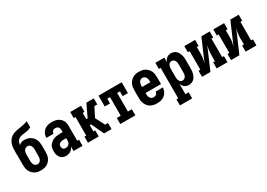

<svg xmlns="http://www.w3.org/2000/svg" viewBox="6 -1699 3989 2869"><g transform="rotate(-30 2000.0 -265.0)"><path d="M250 8Q223 8 196 3Q169 -2 145.5 -15.5Q122 -29 103.5 -49.5Q85 -70 73.5 -94.5Q62 -119 58 -146Q54 -173 54 -200V-304Q54 -324 54 -344.5Q54 -365 53 -386V-388Q53 -398 53 -408Q53 -418 53 -428Q53 -456 55 -483.5Q57 -511 63.5 -538Q70 -565 83.5 -590Q97 -615 116.5 -634.5Q136 -654 161 -667Q186 -680 213 -687Q240 -694 267.5 -698Q295 -702 322.5 -707Q350 -712 377 -718.5Q404 -725 430 -735V-630Q412 -620 392 -613.5Q372 -607 351 -603.5Q330 -600 309 -598Q288 -596 267.5 -592Q247 -588 228 -579Q209 -570 195 -554Q181 -538 174 -518Q167 -498 166 -477Q175 -486 185 -493Q195 -500 207 -504.5Q219 -509 231.5 -510.5Q244 -512 257 -512Q283 -512 309.5 -505.5Q336 -499 358.5 -485.5Q381 -472 399 -452Q417 -432 427.5 -407.5Q438 -383 442 -356.5Q446 -330 446 -304V-200Q446 -173 442 -146Q438 -119 426.5 -94.5Q415 -70 396.5 -49.5Q378 -29 354.5 -15.5Q331 -2 304 3Q277 8 250 8ZM250 -97Q268 -97 283.5 -106.5Q299 -116 307.5 -131.5Q316 -147 319 -164.5Q322 -182 322 -200V-304Q322 -315 321 -327Q320 -339 317 -350Q314 -361 308.5 -372Q303 -383 294.5 -391Q286 -399 275 -403Q264 -407 252 -407Q234 -407 218 -397.5Q202 -388 193 -372.5Q184 -357 181 -339.5Q178 -322 178 -304V-200Q178 -182 181 -164.5Q184 -147 192.5 -131.5Q201 -116 216.5 -106.5Q232 -97 250 -97Z M683 8Q664 8 645 3.5Q626 -1 610.5 -11.5Q595 -22 584 -38Q573 -54 566 -71.5Q559 -89 556.5 -108Q554 -127 554 -146Q554 -173 559.5 -199.5Q565 -226 580.5 -247.5Q596 -269 617.5 -285Q639 -301 664 -310Q689 -319 715.5 -322.5Q742 -326 769 -326H814V-359Q814 -373 810.5 -387Q807 -401 798 -412Q789 -423 775.5 -428Q762 -433 748 -433Q736 -433 723.5 -429.5Q711 -426 702 -417.5Q693 -409 688.5 -397Q684 -385 684 -373H560Q560 -396 566 -419Q572 -442 585 -462Q598 -482 616.5 -497.5Q635 -513 656.5 -522Q678 -531 701.5 -534.5Q725 -538 748 -538Q773 -538 797.5 -534Q822 -530 844.5 -520Q867 -510 886 -493Q905 -476 917 -454.5Q929 -433 933.5 -408.5Q938 -384 938 -359V-105H969V0H814V-74Q805 -56 792 -40Q779 -24 761.5 -13Q744 -2 723.5 3Q703 8 683 8ZM734 -97Q750 -97 766 -102.5Q782 -108 793.5 -120Q805 -132 809.5 -148Q814 -164 814 -180V-221H769Q758 -221 748 -220Q738 -219 727.5 -216Q717 -213 708 -208.5Q699 -204 691.5 -196.5Q684 -189 681 -179Q678 -169 678 -158Q678 -146 681 -134.5Q684 -123 691.5 -114Q699 -105 710.5 -101Q722 -97 734 -97Z M1438 0V-68L1419 -105H1469V0ZM1062 0V-105H1093V-425H1062V-530H1248V-425H1217V-317H1240L1340 -530H1438V-462V-530H1469V-425H1419L1337 -265Q1363 -216 1388 -167Q1413 -118 1438 -68V0H1340L1240 -213H1217V-105H1248V0Z M1620 0V-105H1688V-425H1641V-343H1550V-530H1950V-343H1859V-425H1812V-105H1880V0Z M2252 8Q2225 8 2198 3Q2171 -2 2147 -15Q2123 -28 2104.5 -48.5Q2086 -69 2074.5 -94Q2063 -119 2058.5 -146Q2054 -173 2054 -200V-330Q2054 -357 2058 -384Q2062 -411 2073.5 -435.5Q2085 -460 2103.5 -480.5Q2122 -501 2145.5 -514.5Q2169 -528 2196 -533Q2223 -538 2250 -538Q2277 -538 2304 -533Q2331 -528 2354.5 -514.5Q2378 -501 2396.5 -480.5Q2415 -460 2426.5 -435.5Q2438 -411 2442 -384Q2446 -357 2446 -330V-213H2178V-200Q2178 -182 2181 -164Q2184 -146 2193 -130.5Q2202 -115 2218 -106Q2234 -97 2252 -97Q2265 -97 2277.5 -100.5Q2290 -104 2299.5 -112Q2309 -120 2314.5 -131.5Q2320 -143 2320 -156H2444Q2443 -132 2436 -109.5Q2429 -87 2416 -67.5Q2403 -48 2384.5 -32.5Q2366 -17 2344.5 -8Q2323 1 2299.5 4.5Q2276 8 2252 8ZM2322 -317V-330Q2322 -348 2319 -365.5Q2316 -383 2307.5 -398.5Q2299 -414 2283.5 -423.5Q2268 -433 2250 -433Q2232 -433 2216.5 -423.5Q2201 -414 2192.5 -398.5Q2184 -383 2181 -365.5Q2178 -348 2178 -330V-317Z M2531 205V100H2562V-425H2531V-530H2686V-453Q2693 -471 2704 -487Q2715 -503 2730.5 -515Q2746 -527 2765 -532.5Q2784 -538 2803 -538Q2827 -538 2849.5 -530Q2872 -522 2889.5 -505.5Q2907 -489 2918 -468Q2929 -447 2935.5 -424Q2942 -401 2944 -377.5Q2946 -354 2946 -330V-200Q2946 -176 2944 -152.5Q2942 -129 2935.5 -106Q2929 -83 2918 -62Q2907 -41 2889.5 -24.5Q2872 -8 2849.5 0Q2827 8 2803 8Q2784 8 2765 2.5Q2746 -3 2730.5 -15Q2715 -27 2704 -43Q2693 -59 2686 -77V100H2742V205ZM2751 -97Q2769 -97 2784.5 -106.5Q2800 -116 2808 -131.5Q2816 -147 2819 -164.5Q2822 -182 2822 -200V-330Q2822 -348 2819 -365.5Q2816 -383 2808 -398.5Q2800 -414 2784.5 -423.5Q2769 -433 2751 -433Q2740 -433 2729 -428.5Q2718 -424 2710.5 -416Q2703 -408 2698 -397Q2693 -386 2690.5 -375Q2688 -364 2687 -352.5Q2686 -341 2686 -330V-200Q2686 -189 2687 -177.5Q2688 -166 2690.5 -155Q2693 -144 2698 -133Q2703 -122 2710.5 -114Q2718 -106 2729 -101.5Q2740 -97 2751 -97Z M3031 0V-105H3062V-425H3031V-530H3217V-425H3186V-318Q3186 -297 3185 -276.5Q3184 -256 3181 -235.5Q3178 -215 3173 -195Q3168 -175 3163 -155L3325 -530H3469V-425H3438V-105H3469V0H3283V-105H3314V-212Q3314 -233 3315 -253.5Q3316 -274 3319 -294.5Q3322 -315 3327 -335Q3332 -355 3337 -375L3175 0Z M3531 0V-105H3562V-425H3531V-530H3717V-425H3686V-318Q3686 -297 3685 -276.5Q3684 -256 3681 -235.5Q3678 -215 3673 -195Q3668 -175 3663 -155L3825 -530H3969V-425H3938V-105H3969V0H3783V-105H3814V-212Q3814 -233 3815 -253.5Q3816 -274 3819 -294.5Q3822 -315 3827 -335Q3832 -355 3837 -375L3675 0Z"/></g></svg>

Font: Iosevka Slab Extrabold
Style: Regular
Weight: 800
Monospace: yes
Designer: Belleve Invis
Foundry: Belleve Invis
Version: Version 11.1.1; ttfautohint (v1.8.3)